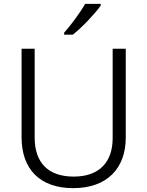

<svg xmlns="http://www.w3.org/2000/svg" viewBox="-20 -967 765 997"><path d="M503 -938V-947H422C397 -902 347 -835 313 -797V-787H358C407 -825 475 -898 503 -938ZM633 -252V-714H565V-249C565 -127 497 -50 363 -50C230 -50 160 -122 160 -253V-714H92V-254C92 -90 186 10 360 10C537 10 633 -94 633 -252Z"/></svg>

Font: Noto Sans Syriac Light
Style: Regular
Weight: 300
Designer: Patrick Giasson and the Monotype Design Team
Foundry: Monotype Imaging Inc.
Version: Version 3.000